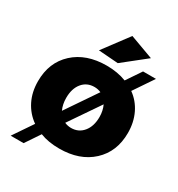

<svg xmlns="http://www.w3.org/2000/svg" viewBox="-199 -906 1040 1119"><g transform="rotate(30 321.5 -346.0)"><path d="M522 -716.8 369.1 -595.2 236.8 -605 363.8 -774.9ZM518.1 -494.1Q568.8 -458 596.4 -400.6Q624 -343.3 624 -272Q624 -146 541.5 -69.6Q459 6.8 321.8 6.8Q248 6.8 192.9 -15.1L127 83H40L128.9 -47.9Q76.2 -85 47.6 -142.3Q19 -199.7 19 -272Q19 -398.4 101.8 -474.6Q184.6 -550.8 321.8 -550.8Q395 -550.8 454.1 -527.8L521 -627H607.9ZM210 -270Q210 -226.6 226.1 -191.9L366.2 -397.9Q345.2 -407.2 321.8 -407.2Q271 -407.2 240.5 -369.9Q210 -332.5 210 -270ZM321.8 -131.8Q372.1 -131.8 403.1 -169.7Q434.1 -207.5 434.1 -270Q434.1 -311.5 418 -346.2L277.8 -141.1Q298.8 -131.8 321.8 -131.8Z"/></g></svg>

Font: Montserrat arm ExtraBold
Style: Regular
Weight: 800
Designer: Julieta Ulanovsky
Foundry: Julieta Ulanovsky
Version: Version 6.000;PS 006.000;hotconv 1.0.88;makeotf.lib2.5.64775